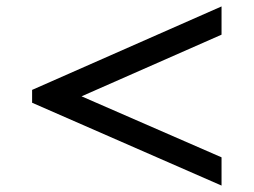

<svg xmlns="http://www.w3.org/2000/svg" viewBox="-20 -554 790 598"><path d="M670 24V-64L234 -254L670 -446V-534L80 -274V-234Z"/></svg>

Font: XITS Math
Style: Bold
Weight: 700
Designer: MicroPress Inc., with final additions and corrections provided by Coen Hoffman, Elsevier (retired)
Version: Version 1.105